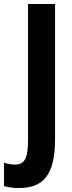

<svg xmlns="http://www.w3.org/2000/svg" viewBox="-76 -734 360 966"><path d="M20 212C136 212 201 153 201 -33V-714H65V-31C65 64 48 94 -1 94C-22 94 -40 90 -56 84V202C-33 209 -7 212 20 212Z"/></svg>

Font: Noto Sans Myanmar UI ExtraCondensed
Style: Bold
Weight: 700
Width: 2
Designer: Monotype Design Team
Foundry: Monotype Imaging Inc.
Version: Version 2.103